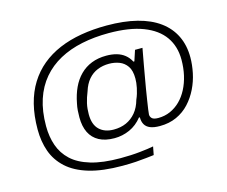

<svg xmlns="http://www.w3.org/2000/svg" viewBox="-115 -857 1384 1170"><g transform="rotate(-15 577.0 -272.5)"><path d="M520 153Q395 153 310 127.5Q225 102 173.5 55Q122 8 99.5 -55Q77 -118 77 -194Q77 -281 95 -352.5Q113 -424 148 -480Q183 -536 232.5 -577Q282 -618 345.5 -645Q409 -672 485 -685Q561 -698 647 -698Q755 -698 837.5 -677Q920 -656 976 -615Q1032 -574 1061 -514.5Q1090 -455 1090 -379Q1090 -332 1079.5 -281.5Q1069 -231 1046.5 -185Q1024 -139 990 -102Q956 -65 909 -43.5Q862 -22 803 -22Q765 -22 742 -31.5Q719 -41 708.5 -59.5Q698 -78 698 -104L693 -106Q659 -63 613 -42.5Q567 -22 517 -22Q459 -22 420 -43Q381 -64 361.5 -103.5Q342 -143 342 -200Q342 -222 343.5 -243.5Q345 -265 350 -287Q360 -340 380 -383Q400 -426 431 -457Q462 -488 503.5 -504.5Q545 -521 597 -521Q632 -521 661 -513Q690 -505 712 -487.5Q734 -470 748 -443H754L776 -510H823L804 -406Q799 -377 792.5 -340.5Q786 -304 779.5 -266Q773 -228 768 -194.5Q763 -161 759.5 -138Q756 -115 756 -107Q756 -93 766.5 -82.5Q777 -72 806 -72Q847 -72 882 -87.5Q917 -103 945 -130.5Q973 -158 993 -196.5Q1013 -235 1023.5 -281Q1034 -327 1034 -379Q1034 -463 991.5 -523.5Q949 -584 863 -617Q777 -650 647 -650Q556 -650 477 -633.5Q398 -617 334.5 -582.5Q271 -548 225.5 -494.5Q180 -441 156 -368Q132 -295 132 -201Q132 -134 151.5 -78Q171 -22 215 19Q259 60 334 82.5Q409 105 520 105Q553 105 585 103.5Q617 102 644 99Q671 96 693.5 93Q716 90 730 87L720 139Q701 141 672 144.5Q643 148 605 150.5Q567 153 520 153ZM526 -74Q570 -74 605 -89.5Q640 -105 666 -136Q692 -167 705 -214Q713 -232 718 -249Q723 -266 726.5 -282.5Q730 -299 731.5 -313.5Q733 -328 733 -341Q733 -391 714 -418.5Q695 -446 665 -457.5Q635 -469 600 -469Q561 -469 527.5 -455.5Q494 -442 469.5 -413.5Q445 -385 431 -340Q424 -323 418.5 -306Q413 -289 409 -271.5Q405 -254 403.5 -237Q402 -220 402 -203Q402 -138 435.5 -106Q469 -74 526 -74Z"/></g></svg>

Font: Archivo SemiExpanded ExtraLight
Style: Italic
Weight: 250
Width: 6
Italic angle: -10°
Designer: Hector Gatti
Foundry: Omnibus-Type
Version: Version 2.001